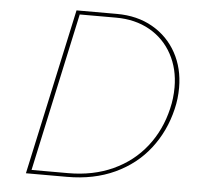

<svg xmlns="http://www.w3.org/2000/svg" viewBox="-49 -708 782 758"><g transform="rotate(5 342.0 -329.0)"><path d="M81 0 224 -658H384Q465 -658 526 -623Q587 -588 620.5 -527Q654 -466 654 -389Q654 -345 644 -304Q623 -215 569.5 -146Q516 -77 433 -38.5Q350 0 244 0ZM636 -389Q636 -462 604.5 -520Q573 -578 515.5 -610.5Q458 -643 382 -643H238L102 -15H247Q346 -15 424.5 -51Q503 -87 554.5 -152.5Q606 -218 626 -304Q636 -345 636 -389Z"/></g></svg>

Font: Ysabeau Thin
Style: Italic
Weight: 200
Italic angle: -12°
Designer: Christian Thalmann (Catharsis Fonts)
Version: Version 0.003